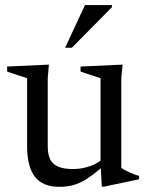

<svg xmlns="http://www.w3.org/2000/svg" viewBox="-20 -710 573 740"><path d="M164 -146.5Q164 -115 173.5 -95.8Q183 -76.5 204.5 -67.5Q226 -58.5 262 -58.5Q298 -58.5 331 -71.2Q364 -84 380 -102L395 -85.5Q365.5 -58 341.5 -39.5Q317.5 -21 296.2 -10Q275 1 254 5.5Q233 10 208.5 10Q144.5 10 114.5 -28.8Q84.5 -67.5 84.5 -146.5V-408.5L7.5 -434V-453.5L168.5 -461L164 -409ZM372.5 9.5 367.5 -82.5V-408.5L290.5 -434V-453.5L452.5 -461L447.5 -409V-63.5Q452 -59.5 460.2 -55Q468.5 -50.5 478.5 -46Q488.5 -41.5 498.2 -37.8Q508 -34 516 -32.5V-19L380 9.5ZM231 -526 307.5 -690.5H411.5V-682.5L257 -526Z"/></svg>

Font: Newsreader 36pt
Style: Regular
Weight: 400
Designer: Hugues Gentile
Foundry: Production Type
Version: Version 1.003